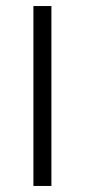

<svg xmlns="http://www.w3.org/2000/svg" viewBox="-20 -615 280 635"><path d="M90.5 0V-595H150V0Z"/></svg>

Font: Encode Sans SC Light
Style: Regular
Weight: 300
Version: Version 3.002